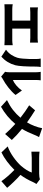

<svg xmlns="http://www.w3.org/2000/svg" viewBox="1478 -2286 868 3864"><g transform="rotate(90 1912.0 -354.0)"><path d="M165.1 -13.1Q115.8 -13.1 66.1 -8.9V-176.1Q115.1 -166.9 165.1 -166.9H394.2V-529.8H225.9Q172.6 -529.8 128.9 -524.9V-683.9Q174 -676.8 225.9 -676.8H744Q784.1 -676.8 837 -683.9V-524.9Q784.8 -529.8 744 -529.8H556.1V-166.9H795.1Q831.3 -166.9 889.9 -176.1V-8.9Q847.7 -13.1 795.1 -13.1Z M1425.1 -739H1596.9Q1589.8 -696 1589.8 -649.1V-179Q1644.2 -201 1701 -249.6Q1757.8 -298.3 1801.8 -361.2L1891 -233Q1835.6 -162.3 1743.6 -90Q1651.6 -17.8 1567.8 25.9Q1557.9 30.9 1549.9 36.4Q1541.9 41.9 1534.1 48.1Q1526.3 54.3 1522 57.2L1425.1 -22Q1433.9 -57.5 1433.9 -100.9V-649.9Q1433.9 -670.8 1431.8 -693Q1429.7 -715.2 1427.6 -727.3ZM980.1 -40.8Q1011.4 -62.5 1038.2 -90.4Q1065 -118.3 1084.2 -148.4Q1103.3 -178.6 1117.2 -207.6Q1131 -236.5 1141 -267Q1153.1 -303.3 1159.4 -375.9Q1165.8 -448.5 1166.9 -504.1Q1168 -559.7 1168 -641Q1168 -696.4 1158 -739H1328.1Q1320 -688.2 1320 -642Q1320 -336.3 1293 -228Q1247.9 -61.4 1121.1 52.9Z M2560 -768.1 2739 -706Q2717.7 -668.7 2693.9 -611.2Q2638.5 -468.8 2573.9 -362.9Q2699.9 -261.4 2796.9 -158L2676.8 -23.1Q2588.8 -126.1 2474.1 -228Q2329.9 -53.3 2128.9 60L1994 -60Q2105.5 -114 2191.4 -180.4Q2277.3 -246.8 2349.1 -332Q2220.2 -433.2 2099.1 -507.1L2199.9 -626.1Q2316.4 -553.3 2442.8 -464.1Q2484.7 -533.4 2515.3 -611.9Q2545.8 -690.3 2560 -768.1Z M3588.8 -723 3682.9 -653.1Q3660.9 -620.4 3643.8 -583.1Q3585.6 -449.6 3500 -331Q3565.7 -273.8 3641.2 -195.5Q3716.6 -117.2 3759.9 -63.9L3626.8 51.8Q3536.6 -76.7 3398.8 -209.9Q3321.4 -130 3230.5 -61.8Q3139.6 6.4 3047.9 51.1L2926.8 -74.9Q3035.5 -114.3 3141.7 -189.8Q3247.9 -265.3 3317.8 -343Q3364.3 -396.3 3400.7 -454.7Q3437.1 -513.1 3452.1 -558.9H3154.8Q3121.8 -558.9 3032 -551.8V-715.9Q3085.6 -708.1 3154.8 -708.1H3473.7Q3508.5 -708.1 3540.1 -712.4Q3571.7 -716.6 3588.8 -723Z"/></g></svg>

Font: Karasuma Gothic
Style: Black
Weight: 900
Designer: Rasmus Andersson / Ryoko Nishizuka
Foundry: Genbu
Version: Version 1.00